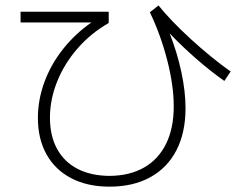

<svg xmlns="http://www.w3.org/2000/svg" viewBox="-20 -698 904 715"><path d="M121.1 -258.8Q121.1 -325.7 145 -391.4Q168.9 -457 213.9 -514.2Q258.8 -571.3 320.3 -614.3H56.6V-654.3H384.8V-612.3Q318.8 -574.7 269.3 -518.1Q219.7 -461.4 192.9 -394.5Q166 -327.6 166 -259.8Q166 -192.4 192.4 -143.8Q218.8 -95.2 268.6 -69.3Q318.4 -43.5 387.7 -43Q462.9 -43.5 516.6 -74.2Q570.3 -105 598.6 -162.8Q627 -220.7 627 -301.8Q627 -379.4 602.8 -473.6Q578.6 -567.9 538.1 -652.3L570.3 -677.7Q615.7 -621.1 690.9 -552.2Q766.1 -483.4 838.9 -431.6L815.4 -396.5Q765.6 -431.6 712.9 -477.3Q660.2 -522.9 611.8 -573.7Q639.6 -502.9 655.3 -430.2Q670.9 -357.4 670.9 -294.9Q670.9 -204.1 637 -138.4Q603 -72.8 539.3 -37.8Q475.6 -2.9 387.7 -2.9Q305.7 -2.9 245.6 -34.2Q185.5 -65.4 153.3 -123Q121.1 -180.7 121.1 -258.8Z"/></svg>

Font: Pretendard GOV ExtraLight
Style: Regular
Weight: 200
Designer: Base glyphs from Inter by Rasmus Andersson; Hangeul glyphs from Noto Sans CJK(Source Han Sans) by Jang Soo-young and Kan
Foundry: Kil Hyung-jin
Version: Version 1.309